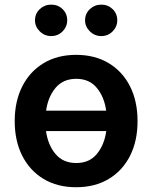

<svg xmlns="http://www.w3.org/2000/svg" viewBox="-20 -786 649 817"><path d="M304 10.7Q224.1 10.7 165.5 -24.5Q106.9 -59.7 74.8 -123Q42.6 -186.4 42.6 -270.6Q42.6 -355.1 74.8 -418.5Q106.9 -481.9 165.5 -517.2Q224.1 -552.6 304 -552.6Q383.9 -552.6 442.6 -517.2Q501.4 -481.9 533.4 -418.5Q565.3 -355.1 565.3 -270.6Q565.3 -186.4 533.4 -123Q501.4 -59.7 442.6 -24.5Q383.9 10.7 304 10.7ZM304.7 -92.3Q360.4 -92.3 392.2 -130.9Q424 -169.4 432.2 -228.3H175.8Q183.9 -169.4 216.1 -130.9Q248.2 -92.3 304.7 -92.3ZM176.1 -315H431.8Q423.7 -373.6 391.9 -412.1Q360.1 -450.6 304.7 -450.6Q248.6 -450.6 216.4 -412.1Q184.3 -373.6 176.1 -315ZM197.8 -632.5Q169.7 -632.5 149.3 -652.5Q128.9 -672.6 128.9 -699.6Q128.9 -728 149.3 -747.2Q169.7 -766.3 197.8 -766.3Q226.6 -766.3 246.3 -747.2Q266 -728 266 -699.6Q266 -672.6 246.3 -652.5Q226.6 -632.5 197.8 -632.5ZM410.9 -632.5Q382.8 -632.5 362.4 -652.5Q342 -672.6 342 -699.6Q342 -728 362.4 -747.2Q382.8 -766.3 410.9 -766.3Q439.6 -766.3 459.3 -747.2Q479 -728 479 -699.6Q479 -672.6 459.3 -652.5Q439.6 -632.5 410.9 -632.5Z"/></svg>

Font: Inter UI Semi Bold
Style: Regular
Weight: 600
Designer: Rasmus Andersson
Foundry: rsms
Version: 3.2;8d6f07862